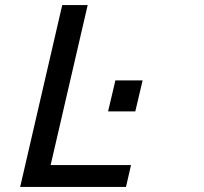

<svg xmlns="http://www.w3.org/2000/svg" viewBox="-20 -742 810 762"><path d="M60 0 227 -722H328L181 -87H500L480 0ZM409 -300 438 -423H546L517 -300Z"/></svg>

Font: Perun
Style: Italic
Weight: 400
Italic angle: -12°
Foundry: Copyright (c) Stefan Peev, Context Ltd, 2016
Version: Version 1.027